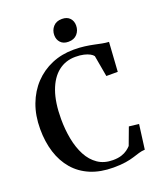

<svg xmlns="http://www.w3.org/2000/svg" viewBox="-171 -1060 984 1177"><g transform="rotate(-20 321.0 -472.0)"><path d="M363.5 10.5Q278.5 10.5 214.2 -16.5Q150 -43.5 107 -93.5Q64 -143.5 42.2 -212.5Q20.5 -281.5 20.5 -365Q20.5 -452.5 47.2 -523.8Q74 -595 122.2 -646Q170.5 -697 236 -724.8Q301.5 -752.5 379.5 -752.5Q419 -752.5 450.5 -748.2Q482 -744 508 -738.5Q534 -733 556.5 -728.5Q579 -724 600 -723L587.5 -532H513L488.5 -670.5Q482 -680 467 -688.2Q452 -696.5 428.8 -702Q405.5 -707.5 374 -707.5Q310 -707.5 262.2 -670Q214.5 -632.5 188.2 -559.5Q162 -486.5 162 -379Q162 -310 174 -247.8Q186 -185.5 211.5 -137.2Q237 -89 277.8 -61.2Q318.5 -33.5 375.5 -33.5Q408.5 -33.5 431.5 -41Q454.5 -48.5 469.8 -59.8Q485 -71 495 -82L537 -194.5L601 -187L580 -27Q559 -26 540 -20.2Q521 -14.5 498.2 -7.2Q475.5 0 443.2 5.2Q411 10.5 363.5 10.5ZM367 -808.5Q334.5 -808.5 316.5 -827.8Q298.5 -847 298.5 -876Q298.5 -908 318.8 -931Q339 -954 375.5 -954H376.5Q409.5 -954 427.2 -935Q445 -916 445 -887Q445 -854.5 424.8 -831.5Q404.5 -808.5 368 -808.5Z"/></g></svg>

Font: Merriweather 72pt SemiBold
Style: Regular
Weight: 600
Version: Version 2.100